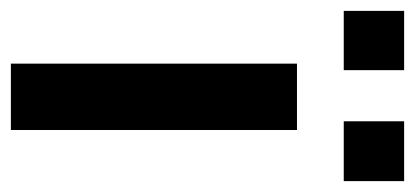

<svg xmlns="http://www.w3.org/2000/svg" viewBox="-257 -538 763 353"><g transform="rotate(90 124.5 -361.5)"><path d="M65 0V-526H187V0ZM-32 -612V-723H77V-612ZM171 -612V-723H281V-612Z"/></g></svg>

Font: Archivo SemiBold SemiBold
Style: Regular
Weight: 600
Version: Version 2.001